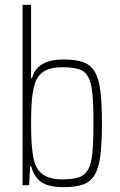

<svg xmlns="http://www.w3.org/2000/svg" viewBox="-20 -763 495 791"><path d="M243 8Q208 8 181 1Q154 -6 136 -25Q118 -44 108 -78H104L100 0H73V-743H108V-441H112Q120 -469 137 -485.5Q154 -502 180.5 -510Q207 -518 243 -518Q292 -518 322.5 -507Q353 -496 370 -468Q387 -440 393.5 -388Q400 -336 400 -255Q400 -174 393.5 -122.5Q387 -71 370 -42.5Q353 -14 322.5 -3Q292 8 243 8ZM236 -24Q278 -24 303.5 -32Q329 -40 342.5 -63.5Q356 -87 360.5 -133Q365 -179 365 -255Q365 -332 360.5 -378Q356 -424 342.5 -447.5Q329 -471 303.5 -478.5Q278 -486 236 -486Q187 -486 159 -467.5Q131 -449 121 -409Q113 -377 110.5 -342Q108 -307 108 -255Q108 -202 110.5 -168Q113 -134 120 -103Q130 -62 158.5 -43Q187 -24 236 -24Z"/></svg>

Font: Saira Condensed Thin
Style: Regular
Weight: 250
Width: 3
Designer: Hector Gatti with collaboration of the Omnibus-Type team
Foundry: Omnibus-Type
Version: Version 1.101